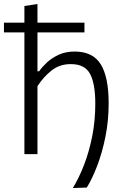

<svg xmlns="http://www.w3.org/2000/svg" viewBox="-28 -761 612 948"><path d="M331.5 167.5Q361 120 386.2 55.2Q411.5 -9.5 427 -86.8Q442.5 -164 442.5 -249Q442.5 -347.5 416.8 -396Q391 -444.5 321.5 -444.5Q266 -444.5 226 -412.5Q186 -380.5 157 -335.5V0H92.5V-601H-8.5V-649H92.5V-731.5L157 -741V-649H389V-601H157V-409H165Q180 -430.5 204.2 -453Q228.5 -475.5 262.5 -491Q296.5 -506.5 340.5 -506.5Q430.5 -506.5 469.5 -443.5Q508.5 -380.5 508.5 -251Q508.5 -163.5 492.2 -84Q476 -4.5 451.2 59.5Q426.5 123.5 400.5 165Z"/></svg>

Font: Heraclito Light
Style: Regular
Weight: 300
Designer: Kostas Bartsokas (font) & Cristiano Sobral (main changes)
Foundry: Kostas Bartsokas (font) & Cristiano Sobral (main changes)
Version: Version 1.00;July 8, 2020;FontCreator 13.0.0.2655 64-bit